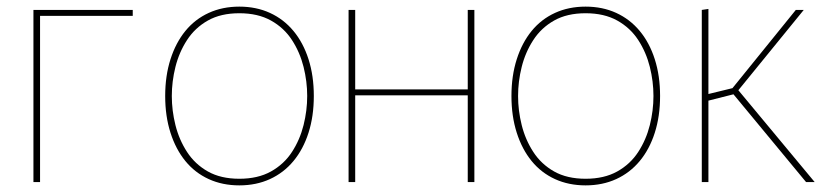

<svg xmlns="http://www.w3.org/2000/svg" viewBox="-20 -550 2491 580"><path d="M81 0V-520H101V0ZM89 -502V-520H381V-502Z M703 10Q652 10 610.5 -9Q569 -28 540 -63.5Q511 -99 495 -149Q479 -199 479 -260Q479 -321 495 -371Q511 -421 540 -456.5Q569 -492 610.5 -511Q652 -530 703 -530Q754 -530 795.5 -511Q837 -492 866.5 -456.5Q896 -421 912 -371Q928 -321 928 -260Q928 -199 912 -149Q896 -99 866.5 -63.5Q837 -28 795.5 -9Q754 10 703 10ZM703 -10Q759 -10 798.5 -32Q838 -54 862 -91Q886 -128 897 -172Q908 -216 908 -260Q908 -304 897 -348Q886 -392 862 -429Q838 -466 798.5 -488Q759 -510 703 -510Q647 -510 608 -488Q569 -466 545 -429Q521 -392 510 -348Q499 -304 499 -260Q499 -216 510 -172Q521 -128 545 -91Q569 -54 608 -32Q647 -10 703 -10Z M1033 -520H1053V-280H1393V-520H1413V0H1393V-262H1053V0H1033Z M1749 10Q1698 10 1656.5 -9Q1615 -28 1586 -63.5Q1557 -99 1541 -149Q1525 -199 1525 -260Q1525 -321 1541 -371Q1557 -421 1586 -456.5Q1615 -492 1656.5 -511Q1698 -530 1749 -530Q1800 -530 1841.5 -511Q1883 -492 1912.5 -456.5Q1942 -421 1958 -371Q1974 -321 1974 -260Q1974 -199 1958 -149Q1942 -99 1912.5 -63.5Q1883 -28 1841.5 -9Q1800 10 1749 10ZM1749 -10Q1805 -10 1844.5 -32Q1884 -54 1908 -91Q1932 -128 1943 -172Q1954 -216 1954 -260Q1954 -304 1943 -348Q1932 -392 1908 -429Q1884 -466 1844.5 -488Q1805 -510 1749 -510Q1693 -510 1654 -488Q1615 -466 1591 -429Q1567 -392 1556 -348Q1545 -304 1545 -260Q1545 -216 1556 -172Q1567 -128 1591 -91Q1615 -54 1654 -32Q1693 -10 1749 -10Z M2100 -520 2120 -523V-266L2198 -285L2184 -273L2384 -520H2408L2202 -267L2205 -284L2441 0H2415L2190 -272L2203 -267L2120 -246V0H2100Z"/></svg>

Font: Murecho Thin
Style: Regular
Weight: 100
Designer: Neil Summerour
Foundry: Positype
Version: Version 1.010